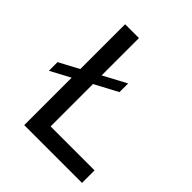

<svg xmlns="http://www.w3.org/2000/svg" viewBox="-195 -821 942 942"><g transform="rotate(45 276.0 -350.0)"><path d="M224 -87H529V0H128V-329L25 -274V-334L128 -389V-700H224V-441L344 -505V-445L224 -381Z"/></g></svg>

Font: Montserrat arm2
Style: Regular
Weight: 400
Designer: Julieta Ulanovsky
Foundry: Julieta Ulanovsky
Version: Version 6.000